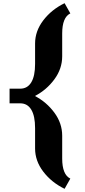

<svg xmlns="http://www.w3.org/2000/svg" viewBox="-20 -974 536 1204"><path d="M421 146 385 210Q303 170 251.5 102.5Q200 35 200 -43V-171Q200 -247 176 -286.5Q152 -326 107 -326H40V-418H107Q152 -418 176 -457.5Q200 -497 200 -573V-701Q200 -779 251.5 -846.5Q303 -914 385 -954L421 -890Q370 -865 370 -764V-621Q370 -543 321 -476.5Q272 -410 199 -372Q272 -334 321 -267.5Q370 -201 370 -123V20Q370 121 421 146Z"/></svg>

Font: InknutAntiqua
Style: Bold
Weight: 700
Designer: Claus Eggers Srensen
Foundry: Claus Eggers Srensen
Version: Version 1.000; ttfautohint (v1.2) -l 7 -r 28 -G 50 -x 13 -D 